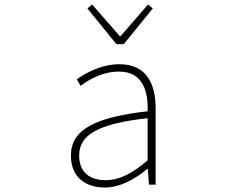

<svg xmlns="http://www.w3.org/2000/svg" viewBox="-20 -828 1040 861"><path d="M450 13C520 13 586 -26 640 -70H643L648 0H678V-341C678 -448 640 -540 516 -540C430 -540 357 -496 324 -472L342 -443C376 -470 439 -507 514 -507C623 -507 645 -414 642 -329C405 -302 298 -247 298 -130C298 -30 368 13 450 13ZM453 -20C389 -20 335 -50 335 -131C335 -220 413 -273 642 -298V-109C573 -50 516 -20 453 -20ZM502 -630H535L665 -790L644 -808L521 -666H517L393 -808L372 -790Z"/></svg>

Font: Harano Aji Gothic CN ExtraLight
Style: Regular
Weight: 250
Foundry: Masamichi Hosoda
Version: HaranoAjiGothicCN-ExtraLight version 20230610;ttx 4.39.4